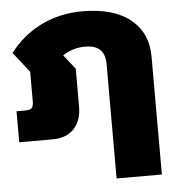

<svg xmlns="http://www.w3.org/2000/svg" viewBox="-53 -599 774 845"><g transform="rotate(-5 334.0 -177.0)"><path d="M428 -310Q428 -394 341 -394Q285 -394 241 -364L291 -301V-134Q291 -72 257.5 -36Q224 0 162 0H15V-137H53Q75 -137 82.5 -145Q90 -153 90 -174V-305L20 -394Q76 -468 158.5 -509Q241 -550 342 -550Q479 -550 553.5 -490Q628 -430 628 -325V196H428Z"/></g></svg>

Font: Prompt ExtraBold
Style: Regular
Weight: 800
Designer: Katatrad Team
Foundry: CadsonDemak
Version: Version 1.001